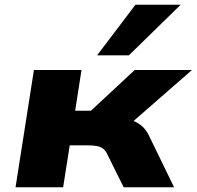

<svg xmlns="http://www.w3.org/2000/svg" viewBox="-20 -795 835 815"><path d="M46 0 124 -498H326L299 -325H366L552 -498H795L495 -236L487 -295Q517 -293 540 -284.5Q563 -276 581 -261Q599 -246 612 -220L719 0H505L435 -141Q428 -156 417.5 -164Q407 -172 391.5 -175Q376 -178 353 -178H276L248 0ZM392 -560 555 -775H747L527 -560Z"/></svg>

Font: Nunito Sans 10pt Expanded Black
Style: Italic
Weight: 900
Width: 7
Italic angle: -9°
Designer: Vernon Adams
Foundry: Vernon Adams
Version: Version 3.101;gftools[0.9.27]